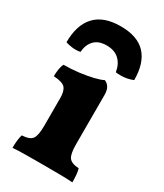

<svg xmlns="http://www.w3.org/2000/svg" viewBox="-181 -785 737 861"><g transform="rotate(30 187.5 -354.5)"><path d="M33 3Q33 -18 35 -35.5Q37 -53 41 -66Q81 -68 94 -85.5Q107 -103 107 -153V-298Q107 -333 93.5 -349Q80 -365 33 -368Q33 -385 35.5 -402.5Q38 -420 45 -434Q86 -434 125 -439Q164 -444 194.5 -451.5Q225 -459 240 -467Q255 -461 263.5 -447Q272 -433 272 -409V-153Q272 -103 285 -85.5Q298 -68 336 -66Q340 -53 341.5 -35Q343 -17 343 3Q323 1 278.5 0.5Q234 0 188 0Q143 0 98 0.5Q53 1 33 3ZM182 -712Q269 -712 311.5 -666.5Q354 -621 354 -533Q314 -516 265 -522Q259 -561 235 -583.5Q211 -606 170 -606Q129 -606 107 -583.5Q85 -561 82 -522Q61 -518 41 -520.5Q21 -523 6 -528Q6 -618 50 -665Q94 -712 182 -712Z"/></g></svg>

Font: Vollkorn ExtraBold
Style: Regular
Weight: 800
Designer: Friedrich Althausen
Foundry: Friedrich Althausen
Version: Version 5.000; ttfautohint (v1.8.3)